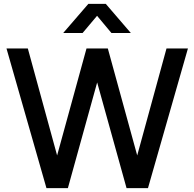

<svg xmlns="http://www.w3.org/2000/svg" viewBox="-20 -970 1002 990"><path d="M406 -800 480.5 -888.5 554.5 -800H654.5L525.5 -950H435.5L306 -800ZM330 0 481 -545 632.5 0H743L949 -720H838.5L687.5 -168.5L536 -720H426L274.5 -168.5L123.5 -720H13.5L219.5 0Z"/></svg>

Font: Vela Sans SemBd
Style: Regular
Weight: 600
Designer: Principal design: Mikhail Sharanda - project Manrope.
Design modification: Ravid Balaliev
Foundry: Mikhail Sharanda
Version: Version 1.001